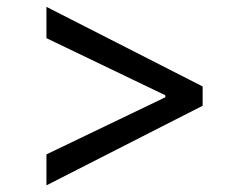

<svg xmlns="http://www.w3.org/2000/svg" viewBox="-20 -566 699 563"><path d="M574.2 -255.9 116.2 -22.5V-113.3L467.8 -282.2L464.8 -277.3V-291L467.8 -285.2L116.2 -454.1V-545.9L574.2 -312.5Z"/></svg>

Font: Inter
Style: Regular
Weight: 400
Designer: Rasmus Andersson
Foundry: rsms
Version: Version 4.000;git-8c9346024